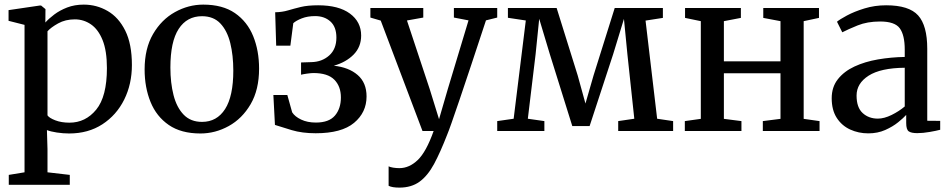

<svg xmlns="http://www.w3.org/2000/svg" viewBox="-20 -582 4217 853"><path d="M566 -293Q566 -208.5 531.8 -139.5Q497.5 -70.5 434.8 -29.8Q372 11 287 11Q260.5 11 232.8 6.8Q205 2.5 188.5 -4L191 80.5V183.5L290 195V239H19V195L89 183.5V-471.5L18 -489.5V-537L157 -557.5H162.5L182 -541.5L181.5 -482Q196.5 -499 221 -517.5Q245.5 -536 278.5 -548.8Q311.5 -561.5 352 -561.5Q409.5 -561.5 458.2 -533.2Q507 -505 536.5 -445.8Q566 -386.5 566 -293ZM312.5 -496Q270.5 -496 238.2 -478Q206 -460 191 -443V-69.5Q198.5 -58 225.5 -47.5Q252.5 -37 288.5 -37Q360 -37 407.5 -95Q455 -153 455 -279.5Q455 -356 435.8 -403.8Q416.5 -451.5 384 -473.8Q351.5 -496 312.5 -496Z M622.5 -273.5Q622.5 -366.5 660 -430.8Q697.5 -495 757.2 -528.2Q817 -561.5 883 -561.5Q969 -561.5 1023.8 -523.8Q1078.5 -486 1104.8 -421.5Q1131 -357 1131 -277Q1131 -183.5 1093.5 -119.2Q1056 -55 996.2 -22Q936.5 11 870.5 11Q784.5 11 729.8 -26.8Q675 -64.5 648.8 -129Q622.5 -193.5 622.5 -273.5ZM877.5 -40.5Q943.5 -40.5 980 -97.5Q1016.5 -154.5 1016.5 -268.5Q1016.5 -336 1003 -390.8Q989.5 -445.5 959 -477.8Q928.5 -510 877.5 -510Q810.5 -510 773.8 -453.5Q737 -397 737 -282Q737 -214 751 -159.2Q765 -104.5 796 -72.5Q827 -40.5 877.5 -40.5Z M1382.5 10Q1322.5 10 1276.2 -3.8Q1230 -17.5 1201.5 -27L1194.5 -160H1256.5L1278 -83Q1290 -64 1317.8 -50.8Q1345.5 -37.5 1383.5 -37.5Q1441.5 -37.5 1468 -68.5Q1494.5 -99.5 1494.5 -149Q1494.5 -198.5 1465.2 -228Q1436 -257.5 1372.5 -257.5Q1362.5 -257.5 1343.2 -254.8Q1324 -252 1317.5 -250V-304.5L1363.5 -306Q1410.5 -307 1442.5 -335.5Q1474.5 -364 1474.5 -415Q1474.5 -462.5 1448 -486.5Q1421.5 -510.5 1380 -510.5Q1346.5 -510.5 1321 -500.5Q1295.5 -490.5 1283 -479L1270 -379H1207L1202.5 -527.5Q1233.5 -528 1259.5 -535.8Q1285.5 -543.5 1316.2 -551Q1347 -558.5 1393.5 -558.5Q1484.5 -558.5 1534.5 -521.8Q1584.5 -485 1584.5 -424Q1584.5 -373.5 1551 -339.5Q1517.5 -305.5 1463 -290Q1529.5 -283 1569 -248.8Q1608.5 -214.5 1608.5 -153.5Q1608.5 -82.5 1553 -36.2Q1497.5 10 1382.5 10Z M1754.5 251.5Q1722 251.5 1706.5 243.5V157Q1713 160.5 1726.8 162.8Q1740.5 165 1754.5 165Q1798 165 1835.8 129Q1873.5 93 1906.5 0H1857L1671.5 -490.5L1625.5 -504V-546.5H1860.5V-504L1788 -491L1889 -186.5L1930.5 -52.5L1969.5 -186.5L2061.5 -491.5L1996.5 -504V-546.5H2189V-504L2139 -491.5Q2066.5 -271 2022.2 -140.5Q1978 -10 1967 15.5Q1937 93 1908.8 145.8Q1880.5 198.5 1844.2 225Q1808 251.5 1754.5 251.5Z M2189 0V-44L2262 -54.5L2316 -491L2236.5 -503V-546.5H2453L2546.5 -247L2581 -122L2617 -247L2711 -546.5H2925V-502.5L2848 -490.5L2899.5 -54.5L2970.5 -44V0H2726.5V-44L2798 -54.5L2767.5 -339.5L2752 -498L2704 -341L2599.5 -22H2522.5L2422.5 -342L2375.5 -498.5L2359.5 -341L2325 -54.5L2398.5 -44V0Z M3022.5 0V-44L3093.5 -54V-488L3023.5 -502.5V-546.5H3271.5V-502.5L3196 -488V-309.5H3447.5V-488L3371 -502.5V-546.5H3618.5V-502.5L3550.5 -488V-54L3621 -44V0H3369V-44L3447.5 -54V-256.5H3196V-54L3274 -44V0Z M3675 -145.5Q3675 -195.5 3702.5 -230.2Q3730 -265 3776.2 -286.5Q3822.5 -308 3880.5 -318Q3938.5 -328 3999.5 -329V-361.5Q3999.5 -426 3977.5 -456.2Q3955.5 -486.5 3890 -486.5Q3833 -486.5 3790 -469Q3747 -451.5 3722 -438.5L3698.5 -485.5Q3710 -495.5 3742.5 -513Q3775 -530.5 3820.5 -544.5Q3866 -558.5 3917 -558.5Q4018.5 -558.5 4059 -513.5Q4099.5 -468.5 4099.5 -365.5V-45.5L4157 -45V-5.5Q4140.5 -1 4110.5 4.2Q4080.5 9.5 4055 9.5Q4028.5 9.5 4017.2 1.5Q4006 -6.5 4006 -35.5V-71.5Q3994 -58 3970.2 -38.8Q3946.5 -19.5 3912.8 -4.5Q3879 10.5 3837.5 10.5Q3794.5 10.5 3757.2 -6.5Q3720 -23.5 3697.5 -58.2Q3675 -93 3675 -145.5ZM3880 -55Q3908 -55 3941 -71.2Q3974 -87.5 3999.5 -109V-281Q3892.5 -280 3839 -245.8Q3785.5 -211.5 3785.5 -157.5Q3785.5 -104.5 3812.5 -79.8Q3839.5 -55 3880 -55Z"/></svg>

Font: Merriweather Text
Style: Regular
Weight: 400
Designer: Eben Sorkin
Foundry: Eben Sorkin
Version: Version 2.100; ttfautohint (v1.7.19-72a1) -l 8 -r 50 -G 200 